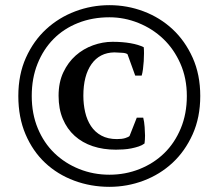

<svg xmlns="http://www.w3.org/2000/svg" viewBox="-20 -662 847 744"><path d="M510 -206H535Q539 -191 540.5 -169.5Q542 -148 542 -137Q542 -120 540 -106Q531 -99 517.5 -94.5Q504 -90 489 -87Q474 -84 458 -83Q442 -82 429 -82Q380 -82 339.5 -95.5Q299 -109 269.5 -135.5Q240 -162 223.5 -201Q207 -240 207 -291Q207 -343 225.5 -382Q244 -421 273.5 -447Q303 -473 340.5 -486.5Q378 -500 416 -500Q455 -500 486 -494.5Q517 -489 537 -479Q538 -470 538 -455.5Q538 -441 537 -425Q536 -409 534 -394Q532 -379 529 -369H504L474 -452Q467 -457 452 -457.5Q437 -458 423 -459Q366 -458 334.5 -413.5Q303 -369 303 -291Q303 -258 310 -227.5Q317 -197 332.5 -173.5Q348 -150 373 -136.5Q398 -123 433 -123Q453 -123 465.5 -127Q478 -131 482 -135ZM404 -595Q338 -595 282.5 -573Q227 -551 187.5 -511Q148 -471 125.5 -415Q103 -359 103 -290Q103 -221 126.5 -164.5Q150 -108 191 -68.5Q232 -29 287 -7Q342 15 404 15Q466 15 521 -7Q576 -29 616.5 -68.5Q657 -108 680.5 -164.5Q704 -221 704 -290Q704 -359 679 -415.5Q654 -472 612.5 -511.5Q571 -551 516.5 -573Q462 -595 404 -595ZM404 62Q332 62 267.5 38Q203 14 155 -31Q107 -76 79 -141.5Q51 -207 51 -290Q51 -373 80.5 -438.5Q110 -504 159 -549Q208 -594 271.5 -618Q335 -642 404 -642Q473 -642 536.5 -618Q600 -594 648.5 -549Q697 -504 726.5 -438.5Q756 -373 756 -290Q756 -207 726.5 -141.5Q697 -76 648.5 -31Q600 14 536.5 38Q473 62 404 62Z"/></svg>

Font: PTSerif
Style: Italic
Weight: 400
Italic angle: -12°
Designer: A.Korolkova, O.Umpeleva, V.Yefimov
Foundry: ParaType Ltd
Version: Version 1.000W OFL; ttfautohint (v1.2) -l 8 -r 50 -G 200 -x 